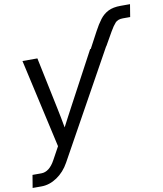

<svg xmlns="http://www.w3.org/2000/svg" viewBox="-110 -807 923 1090"><g transform="rotate(-10 352.0 -262.0)"><path d="M450.7 -515.6 500.5 -608.9Q520.5 -646.5 540.5 -672.9Q560.5 -699.2 588.6 -713.4Q616.7 -727.5 660.2 -727.5H714.4L702.6 -655.3H661.1Q631.3 -655.3 616.7 -639.4Q602.1 -623.5 584.5 -592.8L540.5 -515.6H539.6L200.7 95.7Q172.9 146 129.6 175Q86.4 204.1 39.6 204.1H-11.2L1 130.9H51.8Q98.1 130.9 131.8 68.8L171.9 -4.4L57.1 -515.6H143.1L205.1 -218.8Q210.9 -189.9 216.8 -160.9Q222.7 -131.8 227.5 -103Q242.7 -131.8 257.8 -160.9Q272.9 -189.9 288.6 -218.8L447.3 -515.6Z"/></g></svg>

Font: Inter Display
Style: Italic
Weight: 400
Italic angle: -9.39999°
Designer: Rasmus Andersson
Foundry: rsms
Version: Version 4.000;git-a52131595